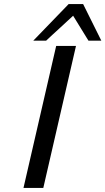

<svg xmlns="http://www.w3.org/2000/svg" viewBox="-20 -920 516 940"><path d="M143 -721 316 -900H387L476 -721H413L338 -843L272 -782Q259 -770 236.5 -749.5Q214 -729 206 -721ZM95 0 255 -695H352L192 0Z"/></svg>

Font: Coval
Style: Book Italic
Weight: 350
Foundry: Context Ltd
Version: Version 001.000